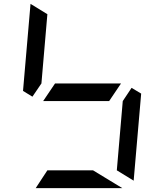

<svg xmlns="http://www.w3.org/2000/svg" viewBox="-20 -981 856 1001"><path d="M205 -454 267 -546H611L549 -454ZM196 -546 149 -477 100 -507 139 -959V-961L227 -907ZM618 0H166L227 -93H465ZM716 -493 677 -41V-39L589 -93L620 -454L666 -523Z"/></svg>

Font: DSEG7 Modern Mini
Style: Italic
Weight: 400
Italic angle: -5°
Designer: Keshikan(Twitter:@keshinomi_88pro)
Version: Version 0.46